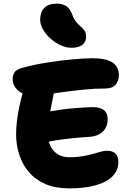

<svg xmlns="http://www.w3.org/2000/svg" viewBox="-20 -1034 717 1061"><path d="M362 7Q287 7 232 -16.5Q177 -40 141 -81.5Q105 -123 87 -177.5Q69 -232 69 -293Q69 -323 73 -360Q77 -397 85.5 -438.5Q94 -480 106 -523Q117 -564 144.5 -585Q172 -606 210 -606Q230 -606 245.5 -598.5Q261 -591 270 -577Q279 -563 279 -542Q279 -521 270.5 -483Q262 -445 253.5 -396Q245 -347 245 -291Q245 -255 259 -226.5Q273 -198 299.5 -181.5Q326 -165 363 -165Q403 -165 435 -170.5Q467 -176 492 -183Q517 -190 536.5 -195.5Q556 -201 571 -201Q602 -201 618 -185.5Q634 -170 634 -139Q634 -92 601.5 -59.5Q569 -27 508 -10Q447 7 362 7ZM202 -241Q179 -236 166 -246.5Q153 -257 148 -277.5Q143 -298 143 -322Q143 -353 161.5 -377Q180 -401 208 -408Q232 -414 259.5 -419Q287 -424 320.5 -428.5Q354 -433 395.5 -436.5Q437 -440 489 -442Q536 -442 555.5 -424.5Q575 -407 575 -378Q575 -332 547.5 -306.5Q520 -281 478 -278Q428 -275 388 -271Q348 -267 315.5 -262.5Q283 -258 255.5 -252.5Q228 -247 202 -241ZM171 -506Q112 -506 81 -533Q50 -560 50 -597Q50 -616 59.5 -633Q69 -650 103 -659Q168 -677 241.5 -688.5Q315 -700 381 -706Q447 -712 490 -712Q571 -712 604 -687Q637 -662 637 -618Q637 -587 618.5 -566Q600 -545 564 -545Q506 -545 445.5 -539Q385 -533 330.5 -525.5Q276 -518 234 -512Q192 -506 171 -506ZM375 -770Q346 -770 315.5 -784Q285 -798 259.5 -820.5Q234 -843 218 -870.5Q202 -898 202 -925Q202 -966 224.5 -990Q247 -1014 296 -1014Q324 -1014 345.5 -1000.5Q367 -987 379 -954Q388 -928 401 -913Q414 -898 426.5 -887Q439 -876 447.5 -864Q456 -852 456 -832Q456 -804 436 -787Q416 -770 375 -770Z"/></svg>

Font: Shantell Sans ExtraBold
Style: Regular
Weight: 800
Designer: Stephen Nixon, Anya Danilova, Shantell Martin
Foundry: Arrow Type
Version: Version 1.011;[c5ecc13dd]